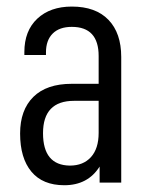

<svg xmlns="http://www.w3.org/2000/svg" viewBox="-20 -545 440 573"><path d="M341.8 -375V0H277.3V-47.9Q242.2 7.8 171.9 7.8Q107.4 7.8 73.7 -32.7Q40 -73.2 40 -146.5Q40 -216.8 79.6 -255.9Q119.1 -294.9 194.3 -294.9H274.4V-377.9Q274.4 -464.8 194.3 -464.8Q157.2 -464.8 137.2 -444.8Q117.2 -424.8 117.2 -388.7V-380.9H52.7V-389.6Q52.7 -453.1 91.3 -489.3Q129.9 -525.4 194.3 -525.4Q265.6 -525.4 303.7 -485.8Q341.8 -446.3 341.8 -375ZM274.4 -148.4V-244.1H201.2Q108.4 -244.1 108.4 -147.5Q108.4 -51.8 188.5 -50.8Q228.5 -50.8 251.5 -76.2Q274.4 -101.6 274.4 -148.4Z"/></svg>

Font: Altinn-DIN Condensed
Style: Regular
Weight: 400
Width: 3
Designer: Charles Nix
Foundry: Altinn
Version: Version 2.00